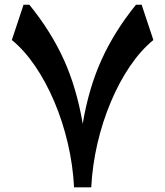

<svg xmlns="http://www.w3.org/2000/svg" viewBox="-20 -804 708 824"><path d="M371.6 0H297.9Q293 -95.2 271 -189.2Q249 -283.2 213.1 -367.7Q177.2 -452.1 130.9 -520.3Q84.5 -588.4 30.8 -632.3L81.1 -783.7H106Q199.2 -668.9 254.2 -547.4Q309.1 -425.8 335 -272.9Q360.8 -426.3 415.8 -547.6Q470.7 -668.9 563.5 -783.7H587.9L638.2 -632.3Q584.5 -588.4 538.1 -520.3Q491.7 -452.1 456.1 -367.7Q420.4 -283.2 398.4 -189.2Q376.5 -95.2 371.6 0Z"/></svg>

Font: Pinar-FD SemiBold
Style: Regular
Weight: 600
Designer: Amin Abedi
Version: Version 2.000